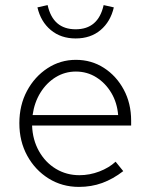

<svg xmlns="http://www.w3.org/2000/svg" viewBox="-20 -724 588 754"><path d="M290 10Q224 10 171 -23Q118 -56 87 -112.5Q56 -169 56 -240Q56 -311 86 -367Q116 -423 166.5 -456Q217 -489 278 -489Q339 -489 388 -457.5Q437 -426 466 -372Q495 -318 495 -250V-231H106Q108 -175 133 -130.5Q158 -86 199.5 -61Q241 -36 292 -36Q332 -36 370 -50.5Q408 -65 434 -89L464 -52Q424 -21 381.5 -5.5Q339 10 290 10ZM108 -272H444Q440 -321 417 -359.5Q394 -398 358 -420.5Q322 -443 278 -443Q235 -443 199 -421Q163 -399 139 -360.5Q115 -322 108 -272ZM277 -573Q219 -573 179.5 -606Q140 -639 127 -695L167 -704Q188 -609 277 -609Q366 -609 387 -704L427 -695Q414 -639 375 -606Q336 -573 277 -573Z"/></svg>

Font: Red Hat Text Light
Style: Regular
Weight: 300
Designer: Pentagram, MCKL
Foundry: Pentagram, MCKL
Version: Version 1.023; ttfautohint (v1.8.3)